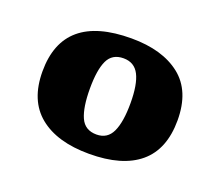

<svg xmlns="http://www.w3.org/2000/svg" viewBox="-70 -814 605 529"><g transform="rotate(20 233.0 -549.5)"><path d="M233 -380Q139 -380 87 -422.5Q35 -465 35 -550Q35 -719 235 -719Q326 -719 378.5 -677.5Q431 -636 431 -550Q431 -465 380.5 -422.5Q330 -380 233 -380ZM234 -437Q266 -437 279.5 -466Q293 -495 293 -550Q293 -605 279 -632.5Q265 -660 233 -660Q200 -660 187 -632.5Q174 -605 174 -550Q174 -495 187 -466Q200 -437 234 -437Z"/></g></svg>

Font: Noto Serif Tamil Black
Style: Regular
Weight: 900
Designer: Indian Type Foundry, Tom Grace, and the Monotype Design Team
Foundry: Monotype Imaging Inc.
Version: Version 2.004; ttfautohint (v1.8.4.7-5d5b)